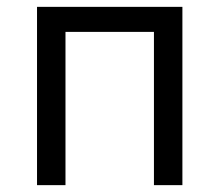

<svg xmlns="http://www.w3.org/2000/svg" viewBox="-20 -540 640 560"><path d="M88 0V-520H512V0H429V-447H171V0Z"/></svg>

Font: R Plex Mono
Style: Regular
Weight: 400
Monospace: yes
Designer: Belleve Invis
Foundry: Belleve Invis
Version: Version 31.8.0